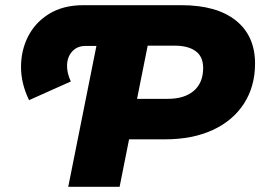

<svg xmlns="http://www.w3.org/2000/svg" viewBox="-20 -720 1004 740"><path d="M92 -334Q61 -398 61 -462Q61 -526 88.5 -580Q116 -634 170 -667Q224 -700 301 -700H389L358 -543H310Q278 -543 259 -522.5Q240 -502 238.5 -471Q237 -440 253 -406ZM243 0 383 -700H679Q815 -700 889 -641Q963 -582 963 -475Q963 -387 920.5 -321Q878 -255 800 -219Q722 -183 616 -183H389L495 -271L441 0ZM490 -248 420 -339H626Q691 -339 727 -370Q763 -401 763 -458Q763 -502 734 -523Q705 -544 653 -544H462L568 -638Z"/></svg>

Font: Montserrat Thin ExtraBold
Style: Italic
Weight: 800
Italic angle: -11.3°
Version: Version 9.000